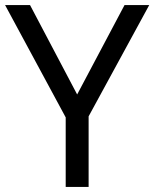

<svg xmlns="http://www.w3.org/2000/svg" viewBox="-20 -734 606 754"><path d="M283 -363 469 -714H566L328 -277V0H238V-273L0 -714H98Z"/></svg>

Font: Apis
Style: Regular
Weight: 400
Designer: Monotype Design Team
Foundry: Monotype Imaging Inc.
Version: Version 2.000; build 0001